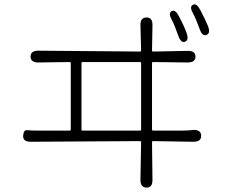

<svg xmlns="http://www.w3.org/2000/svg" viewBox="-20 -831 1040 879"><path d="M651 28Q622 27 623 -9L626 -180Q626 -185 621 -185L121 -182Q84 -182 86 -210Q88 -237 104 -235Q120 -233 166 -233H299Q304 -233 304 -238V-542Q304 -547 299 -547L156 -545Q120 -545 120 -572Q120 -599 156 -599L621 -595Q626 -595 626 -600L623 -715Q622 -751 651 -751Q679 -751 678 -715L676 -600Q676 -595 681 -595L839 -598Q875 -599 875 -572Q875 -545 839 -545L681 -547Q676 -547 676 -542V-238Q676 -233 681 -233H808Q825 -233 842 -234L864 -236Q900 -238 901 -210Q902 -182 865 -182L681 -185Q676 -185 676 -180L678 -9Q679 28 651 28ZM353 -238Q353 -233 358 -233H621Q626 -233 626 -238V-542Q626 -547 621 -547H358Q353 -547 353 -542ZM827 -640Q808 -633 796 -668Q779 -717 767 -739Q749 -771 766 -780Q782 -789 799 -757Q820 -718 834 -681Q846 -647 827 -640ZM925 -671Q906 -664 894 -698Q875 -750 864 -769Q846 -800 863 -809Q879 -818 896 -787Q919 -744 932 -712Q945 -678 925 -671Z"/></svg>

Font: Resource Han Rounded CN Light
Style: Regular
Weight: 300
Designer: Cyano Hao (round all glyphs); Ryoko NISHIZUKA 西塚涼子 (kana, bopomofo & ideographs); Paul D. Hunt (Latin, Greek & Cyrillic)
Foundry: Cyano Hao
Version: 0.990